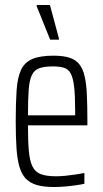

<svg xmlns="http://www.w3.org/2000/svg" viewBox="-20 -741 413 769"><path d="M196 8Q155 8 127.5 0Q100 -8 83 -26Q66 -44 57.5 -74Q49 -104 46 -148.5Q43 -193 43 -254Q43 -329 46.5 -379.5Q50 -430 64 -460.5Q78 -491 109 -504.5Q140 -518 194 -518Q233 -518 258 -510Q283 -502 297.5 -484Q312 -466 319 -435.5Q326 -405 328 -360.5Q330 -316 330 -256V-239H92Q92 -177 95.5 -137Q99 -97 110 -74.5Q121 -52 143.5 -43.5Q166 -35 204 -35Q222 -35 242 -37Q262 -39 282 -42Q302 -45 318 -48V-5Q305 -2 284.5 1Q264 4 241 6Q218 8 196 8ZM281 -259V-296Q281 -357 277 -392.5Q273 -428 263.5 -446Q254 -464 236.5 -469.5Q219 -475 192 -475Q158 -475 138 -468Q118 -461 108 -441Q98 -421 95 -382.5Q92 -344 92 -279H301ZM181 -582 127 -716V-721H180L216 -587V-582Z"/></svg>

Font: Saira ExtraCondensed Light
Style: Regular
Weight: 300
Width: 2
Designer: Hector Gatti with collaboration of the Omnibus-Type team
Foundry: Omnibus-Type
Version: Version 1.101